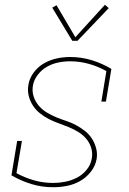

<svg xmlns="http://www.w3.org/2000/svg" viewBox="-20 -777 540 805"><path d="M203 8Q155 8 111 -5.5Q67 -19 28 -42L52 -186H72L49 -51Q84 -32 122.5 -21Q161 -10 203 -10Q228 -10 253.5 -15Q279 -20 302.5 -32Q326 -44 343.5 -65.5Q361 -87 365 -113Q369 -136 362 -158Q355 -180 340.5 -196.5Q326 -213 307 -224.5Q288 -236 267 -244.5Q246 -253 225 -260.5Q204 -268 184.5 -278Q165 -288 147.5 -302Q130 -316 118 -334.5Q106 -353 100.5 -375Q95 -397 99 -421Q103 -448 121 -472.5Q139 -497 164.5 -511.5Q190 -526 218 -532Q246 -538 274 -538Q321 -538 365 -524.5Q409 -511 447 -488L424 -351H405L426 -479Q392 -498 353.5 -509Q315 -520 274 -520Q249 -520 224.5 -515Q200 -510 177.5 -497.5Q155 -485 138.5 -463.5Q122 -442 118 -418Q114 -394 121 -372.5Q128 -351 142.5 -334Q157 -317 176 -305.5Q195 -294 215.5 -285.5Q236 -277 257.5 -270Q279 -263 298.5 -252.5Q318 -242 335.5 -228.5Q353 -215 365 -196.5Q377 -178 383 -155.5Q389 -133 385 -110Q380 -81 360.5 -56.5Q341 -32 315 -17.5Q289 -3 260 2.5Q231 8 203 8ZM305 -606H283L199 -745L217 -755L296 -621L420 -757L436 -743Z"/></svg>

Font: Iosevka Slab Thin
Style: Italic
Weight: 100
Italic angle: -9°
Monospace: yes
Designer: Belleve Invis
Foundry: Belleve Invis
Version: Version 11.1.1; ttfautohint (v1.8.3)